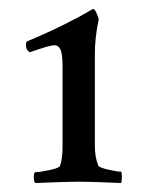

<svg xmlns="http://www.w3.org/2000/svg" viewBox="-20 -657 325 430"><path d="M120.1 -505.9Q120.1 -536.6 115.5 -546.1Q110.8 -555.7 101.6 -555.7Q91.3 -555.7 46.9 -540Q38.1 -544.4 38.1 -556.6Q38.1 -563 41 -564.5Q86.4 -583.5 122.6 -601.6Q158.7 -619.6 172.9 -628.2Q187 -636.7 187.5 -636.7H189.5Q193.8 -636.7 201.2 -614.3Q192.4 -573.2 192.4 -535.2V-332Q192.4 -304.2 200.2 -286.1Q202.1 -281.7 222.4 -277.1Q242.7 -272.5 251 -272.5Q252.9 -272.5 252.9 -261.2Q252.9 -250 251 -247.1Q238.8 -247.6 209 -248.8Q179.2 -250 157.2 -250Q135.3 -250 103 -248.8Q70.8 -247.6 59.6 -247.1Q55.7 -249 55.7 -260.3Q55.7 -271.5 59.6 -271.5Q70.3 -271.5 91.3 -276.1Q112.3 -280.8 114.3 -285.2Q120.1 -300.3 120.1 -330.1Z"/></svg>

Font: Amiri
Style: Slanted
Weight: 400
Italic angle: 9°
Designer: Khaled Hosny
Version: Version 000.107